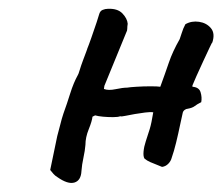

<svg xmlns="http://www.w3.org/2000/svg" viewBox="-20 -415 505 436"><path d="M401 -360Q415 -368 432 -365.5Q449 -363 459 -351Q469 -339 462 -318Q462 -320 456 -307Q450 -294 441.5 -276Q433 -258 426 -242Q419 -226 417 -221V-218Q432 -217 435.5 -205.5Q439 -194 437 -183Q427 -178 422 -174Q417 -170 406 -168Q403 -168 399.5 -165.5Q396 -163 395 -159Q393 -151 389 -131.5Q385 -112 380 -91.5Q375 -71 370 -57Q368 -49 362 -43Q356 -37 348 -36Q328 -44 321 -47Q314 -50 308 -55Q305 -60 306 -71Q307 -82 311 -94Q316 -109 320 -122Q324 -135 328 -160Q321 -161 309.5 -159.5Q298 -158 286 -156Q274 -154 265 -152Q256 -150 253 -151Q248 -149 236.5 -149Q225 -149 214 -150Q203 -151 196 -153L190 -150Q189 -140 181.5 -121.5Q174 -103 174 -86Q173 -73 169.5 -57Q166 -41 165 -27Q164 -5 149 -0.5Q134 4 110 -13Q105 -16 101.5 -20Q98 -24 94 -29L110 -106Q114 -120 117 -132.5Q120 -145 124 -157Q132 -179 139.5 -203Q147 -227 157 -245Q158 -246 161 -256Q164 -266 168.5 -278Q173 -290 176 -298Q179 -306 178 -304Q181 -311 187.5 -329.5Q194 -348 199.5 -364.5Q205 -381 205 -382Q207 -390 213 -392.5Q219 -395 225 -395Q247 -396 258 -384.5Q269 -373 270 -361Q269 -355 269 -350Q269 -345 267 -342L217 -220L216 -213Q226 -209 242.5 -212.5Q259 -216 269 -216Q274 -217 290 -218Q306 -219 322 -219Q338 -219 344 -218Q355 -248 363.5 -273Q372 -298 388 -326Q389 -328 392.5 -339.5Q396 -351 401 -360Z"/></svg>

Font: Caveat Medium
Style: Regular
Weight: 500
Designer: Pablo Impallari
Foundry: Pablo Impallari
Version: Version 2.000